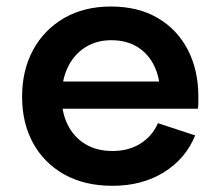

<svg xmlns="http://www.w3.org/2000/svg" viewBox="-20 -574 690 604"><path d="M334 10.5Q246 10.5 182.2 -25.2Q118.5 -61 84 -124Q49.5 -187 49.5 -269.5Q49.5 -353 84.2 -417Q119 -481 181.8 -517.2Q244.5 -553.5 329 -553.5Q414.5 -553.5 476 -517.5Q537.5 -481.5 570.8 -417.5Q604 -353.5 604 -269.5Q604 -255.5 603.8 -246.8Q603.5 -238 602.5 -232H482Q483 -241.5 483.5 -252Q484 -262.5 484 -276.5Q484 -326.5 466 -365Q448 -403.5 413.5 -425.5Q379 -447.5 330 -447.5Q283.5 -447.5 248.2 -425.2Q213 -403 193.5 -362.8Q174 -322.5 174 -269.5Q174 -219.5 193.2 -181Q212.5 -142.5 248.2 -120.8Q284 -99 334 -99Q385.5 -99 422.5 -122.8Q459.5 -146.5 477 -186.5L594 -148Q564 -74.5 495.5 -32Q427 10.5 334 10.5ZM127 -232V-317.5H546.5L570 -232Z"/></svg>

Font: Hepta Slab SemiBold
Style: Regular
Weight: 600
Designer: Michael LaGattuta
Foundry: Michael LaGattuta
Version: Version 1.102